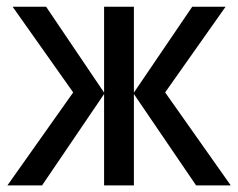

<svg xmlns="http://www.w3.org/2000/svg" viewBox="-20 -559 718 579"><path d="M660.2 -538.6 478 -280.3 675.8 0H571.3L383.8 -275.4V0H293.9V-275.4L106.9 0H2.4L200.7 -280.3L18.1 -538.6H119.1L293.9 -279.8V-538.6H383.8V-279.8L559.6 -538.6Z"/></svg>

Font: Open Sans SemiCondensed Medium
Style: Regular
Weight: 500
Width: 4
Designer: Monotype Design Team
Foundry: Monotype Imaging Inc.
Version: Version 3.000